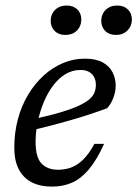

<svg xmlns="http://www.w3.org/2000/svg" viewBox="-20 -682 509 712"><path d="M278.5 -422.5Q248 -422.5 222.2 -406.8Q196.5 -391 176.2 -363.8Q156 -336.5 141.8 -302Q127.5 -267.5 119.8 -229.8Q112 -192 112 -156Q112 -98.5 134 -75.5Q156 -52.5 195.5 -52.5Q221.5 -52.5 244.8 -61.2Q268 -70 289.2 -91Q310.5 -112 330 -148.5H366Q338.5 -88 309.2 -53.5Q280 -19 246.8 -4.5Q213.5 10 173 10Q128.5 10 97.2 -6.2Q66 -22.5 49.5 -54.5Q33 -86.5 33 -134.5Q33 -190.5 46.5 -240.5Q60 -290.5 84.5 -331.2Q109 -372 142 -402Q175 -432 213.8 -448.2Q252.5 -464.5 294.5 -464.5Q335.5 -464.5 360.5 -450.8Q385.5 -437 397.2 -414.2Q409 -391.5 409 -364.5Q409 -341.5 400 -318.2Q391 -295 377 -280.5Q343 -268 308.8 -256.8Q274.5 -245.5 240 -235.8Q205.5 -226 171.5 -217Q137.5 -208 105 -200.5L107 -241Q167 -254 208 -266.5Q249 -279 274.2 -291Q299.5 -303 312.8 -315Q326 -327 330.8 -340Q335.5 -353 335.5 -367Q335.5 -384 329 -396.2Q322.5 -408.5 310 -415.5Q297.5 -422.5 278.5 -422.5ZM222 -552.5Q197.5 -552.5 182.8 -567.2Q168 -582 168 -604.5Q168 -620.5 175 -633.2Q182 -646 195.5 -653.8Q209 -661.5 227.5 -661.5Q252 -661.5 266.8 -647Q281.5 -632.5 281.5 -610Q281.5 -594 274.5 -581Q267.5 -568 254.2 -560.2Q241 -552.5 222 -552.5ZM409.5 -552.5Q385 -552.5 370.2 -567.2Q355.5 -582 355.5 -604.5Q355.5 -620.5 362.5 -633.2Q369.5 -646 383 -653.8Q396.5 -661.5 415 -661.5Q439.5 -661.5 454.2 -647Q469 -632.5 469 -610Q469 -594 461.8 -581Q454.5 -568 441.5 -560.2Q428.5 -552.5 409.5 -552.5Z"/></svg>

Font: Newsreader 14pt
Style: Italic
Weight: 400
Italic angle: -17°
Designer: Hugues Gentile
Foundry: Production Type
Version: Version 1.003